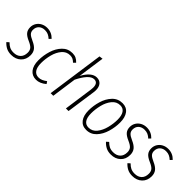

<svg xmlns="http://www.w3.org/2000/svg" viewBox="64 -1530 2331 2331"><g transform="rotate(45 1229.0 -365.0)"><path d="M358 -475 333 -448Q308 -471 283.5 -482Q259 -493 227 -493Q179 -493 149.5 -465.5Q120 -438 120 -391Q120 -358 139.5 -337Q159 -316 209 -294Q268 -268 293.5 -235.5Q319 -203 319 -154Q319 -79 271 -34Q223 11 147 11Q98 11 62 -7.5Q26 -26 -3 -58L26 -84Q52 -57 80 -43Q108 -29 148 -29Q205 -29 238.5 -61Q272 -93 272 -152Q272 -190 252.5 -213.5Q233 -237 180 -260Q122 -285 98 -314.5Q74 -344 74 -390Q74 -430 94 -462.5Q114 -495 149 -513.5Q184 -532 227 -532Q304 -532 358 -475Z M774 -480 747 -453Q727 -473 707 -483Q687 -493 659 -493Q596 -493 554.5 -444Q513 -395 494 -322.5Q475 -250 475 -177Q475 -104 501.5 -67Q528 -30 576 -30Q605 -30 630 -41Q655 -52 683 -73L703 -43Q639 11 574 11Q506 11 467 -38.5Q428 -88 428 -178Q428 -261 453 -342.5Q478 -424 530.5 -478Q583 -532 660 -532Q696 -532 722.5 -519.5Q749 -507 774 -480Z M1180 -413Q1180 -397 1177 -377L1123 0H1078L1131 -375Q1134 -396 1134 -413Q1134 -494 1072 -494Q1029 -494 986.5 -446.5Q944 -399 906 -321L861 0H816L920 -735L966 -741L917 -397Q991 -532 1079 -532Q1127 -532 1153.5 -500.5Q1180 -469 1180 -413Z M1289 -178Q1289 -258 1313 -339.5Q1337 -421 1389.5 -476.5Q1442 -532 1520 -532Q1590 -532 1627.5 -482Q1665 -432 1665 -344Q1665 -264 1641 -182Q1617 -100 1565 -44.5Q1513 11 1435 11Q1365 11 1327 -39.5Q1289 -90 1289 -178ZM1619 -347Q1619 -419 1593.5 -456.5Q1568 -494 1519 -494Q1455 -494 1413.5 -442.5Q1372 -391 1354 -317.5Q1336 -244 1336 -175Q1336 -103 1361.5 -66Q1387 -29 1436 -29Q1500 -29 1541 -80.5Q1582 -132 1600.5 -205.5Q1619 -279 1619 -347Z M2069 -475 2044 -448Q2019 -471 1994.5 -482Q1970 -493 1938 -493Q1890 -493 1860.5 -465.5Q1831 -438 1831 -391Q1831 -358 1850.5 -337Q1870 -316 1920 -294Q1979 -268 2004.5 -235.5Q2030 -203 2030 -154Q2030 -79 1982 -34Q1934 11 1858 11Q1809 11 1773 -7.5Q1737 -26 1708 -58L1737 -84Q1763 -57 1791 -43Q1819 -29 1859 -29Q1916 -29 1949.5 -61Q1983 -93 1983 -152Q1983 -190 1963.5 -213.5Q1944 -237 1891 -260Q1833 -285 1809 -314.5Q1785 -344 1785 -390Q1785 -430 1805 -462.5Q1825 -495 1860 -513.5Q1895 -532 1938 -532Q2015 -532 2069 -475Z M2437 -475 2412 -448Q2387 -471 2362.5 -482Q2338 -493 2306 -493Q2258 -493 2228.5 -465.5Q2199 -438 2199 -391Q2199 -358 2218.5 -337Q2238 -316 2288 -294Q2347 -268 2372.5 -235.5Q2398 -203 2398 -154Q2398 -79 2350 -34Q2302 11 2226 11Q2177 11 2141 -7.5Q2105 -26 2076 -58L2105 -84Q2131 -57 2159 -43Q2187 -29 2227 -29Q2284 -29 2317.5 -61Q2351 -93 2351 -152Q2351 -190 2331.5 -213.5Q2312 -237 2259 -260Q2201 -285 2177 -314.5Q2153 -344 2153 -390Q2153 -430 2173 -462.5Q2193 -495 2228 -513.5Q2263 -532 2306 -532Q2383 -532 2437 -475Z"/></g></svg>

Font: Fira Sans Extra Condensed ExtraLight
Style: Italic
Weight: 275
Width: 3
Italic angle: -8°
Designer: Carrois Corporate & Edenspiekermann AG
Foundry: Carrois Corporate GbR & Edenspiekermann AG
Version: Version 4.203